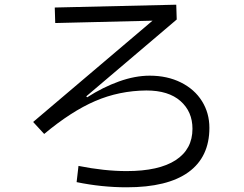

<svg xmlns="http://www.w3.org/2000/svg" viewBox="-20 -774 1040 817"><path d="M871 -230Q871 -106 782 -41.5Q693 23 519 23Q413 23 306 1L314 -68Q424 -46 519 -46Q656 -46 727.5 -92.5Q799 -139 799 -226Q799 -299 748 -344Q697 -389 603 -389Q487 -388 385 -344Q283 -300 168 -204L121 -255L629 -686L215 -676L213 -742L730 -754L732 -691L347 -364L351 -360Q418 -403 486.5 -427.5Q555 -452 617 -452Q692 -452 750 -423Q808 -394 839.5 -343.5Q871 -293 871 -230Z"/></svg>

Font: IBM Plex Sans JP
Style: Regular
Weight: 400
Designer: Mike Abbink; Paul van der Laan; Pieter van Rosmalen; Wujin Sim; Yejin Wi; Jinhee Kim; Boomi Park; Yona Kim; Kichan Ma
Foundry: Sandoll Inc.
Version: Version 1.000